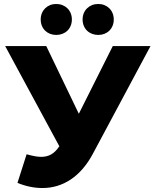

<svg xmlns="http://www.w3.org/2000/svg" viewBox="-20 -932 782 967"><path d="M213 -700H6L279 -195L278 -194C253 -157 225 -142 187 -142C167 -142 143 -147 114 -155L68 -11C111 7 154 15 194 15C297 15 387 -43 448 -158L738 -700H548L377 -359ZM475 -756C519 -756 553 -787 553 -834C553 -880 519 -912 475 -912C430 -912 396 -880 396 -834C396 -787 430 -756 475 -756ZM263 -756C308 -756 342 -787 342 -834C342 -880 308 -912 263 -912C219 -912 185 -880 185 -834C185 -787 219 -756 263 -756Z"/></svg>

Font: Montserrat-Alt1 ExtBd
Style: Regular
Weight: 800
Designer: Differentunic
Foundry: Differentunic
Version: Version 7.222